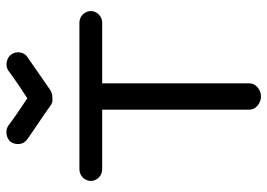

<svg xmlns="http://www.w3.org/2000/svg" viewBox="-136 -674 822 590"><g transform="rotate(-90 275.0 -379.0)"><path d="M500 -476H314V-24Q314 -9 301.5 1.5Q289 12 274 12Q258 12 245.5 1.5Q233 -9 233 -24V-476H51Q35 -476 24.5 -486.5Q14 -497 14 -511Q14 -525 24.5 -535.5Q35 -546 51 -546H500Q515 -546 525.5 -535.5Q536 -525 536 -511Q536 -497 525.5 -486.5Q515 -476 500 -476ZM244 -636Q226 -649 191 -672.5Q156 -696 141 -707Q129 -716 127.5 -730.5Q126 -745 134 -757Q143 -768 158.5 -770Q174 -772 186 -763Q206 -747 268 -706Q273 -709 305 -730.5Q337 -752 351 -763Q363 -772 378.5 -769.5Q394 -767 402 -756Q411 -745 409 -729.5Q407 -714 395 -706L294 -636Q283 -629 269 -629Q254 -627 244 -636Z"/></g></svg>

Font: Hoogli Semibold
Style: Regular
Weight: 600
Designer: Anand Singh Naorem
Foundry: Brand New Type
Version: Version 1.00 b007